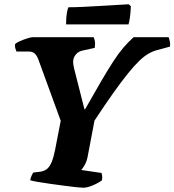

<svg xmlns="http://www.w3.org/2000/svg" viewBox="-20 -878 816 898"><path d="M369 0Q361 0 336.5 -2.5Q312 -5 279 -9.5Q246 -14 213 -18.5Q180 -23 155 -27.5Q130 -32 121 -35Q124 -48 128 -57Q132 -66 136 -71L169 -75Q188 -78 200.5 -88.5Q213 -99 222 -121Q231 -143 238 -179L264 -313L159 -601Q152 -619 142 -628Q132 -637 114 -637H57Q55 -642 52 -651Q49 -660 50 -671Q56 -678 73 -685.5Q90 -693 107.5 -698.5Q125 -704 132 -704H418Q421 -698 423.5 -686Q426 -674 423 -654L368 -642Q347 -638 334.5 -623Q322 -608 322 -588Q322 -581 323.5 -573Q325 -565 327 -556L375 -367H378Q421 -443 452.5 -497Q484 -551 509 -589.5Q534 -628 557 -655Q580 -682 605 -704H769Q771 -697 774 -685.5Q777 -674 775 -660L716 -644Q696 -639 675.5 -627.5Q655 -616 631.5 -593.5Q608 -571 578.5 -534.5Q549 -498 510.5 -444Q472 -390 422 -314L391 -151Q387 -126 377 -108Q367 -90 360 -83L455 -69Q456 -65 457.5 -57.5Q459 -50 457 -35Q440 -22 414 -11Q388 0 369 0ZM289 -764Q289 -795 292.5 -816Q296 -837 300 -844Q330 -844 371 -846Q412 -848 454 -850.5Q496 -853 530 -855Q564 -857 582 -858L592 -849Q591 -819 587.5 -795.5Q584 -772 581 -764Z"/></svg>

Font: Texturina Medium 12pt Black
Style: Italic
Weight: 900
Italic angle: -11°
Version: Version 1.002